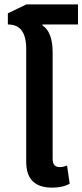

<svg xmlns="http://www.w3.org/2000/svg" viewBox="-20 -849 377 879"><path d="M174 -733 175 -737H337V-829H101L16 -788V-737C69 -737 100 -705 100 -625V-108C100 -23 146 10 219 10C248 10 276 5 299 -8L287 -91C277 -87 265 -84 255 -84C231 -84 221 -96 221 -123V-608C221 -673 205 -713 174 -733Z"/></svg>

Font: Noto Sans Thai SemiCondensed Semi
Style: Regular
Weight: 600
Width: 4
Designer: Monotype Design Team
Foundry: Monotype Imaging Inc.
Version: Version 1.901